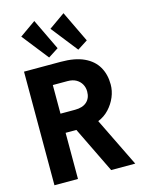

<svg xmlns="http://www.w3.org/2000/svg" viewBox="-128 -942 757 1017"><g transform="rotate(-15 250.0 -434.0)"><path d="M41 0V-623H243Q320 -623 369.5 -600Q419 -577 443 -535.5Q467 -494 467 -439Q467 -404 453 -370.5Q439 -337 413.5 -309.5Q388 -282 353 -268L484 0H352L229 -253H170V0ZM170 -358H250Q292 -358 314.5 -378.5Q337 -399 337 -435Q337 -457 327 -475Q317 -493 298 -504Q279 -515 250 -515H170ZM189 -661 75 -806 163 -868 245 -697ZM349 -661 235 -806 323 -868 405 -697Z"/></g></svg>

Font: Inconsolata ExtraBold
Style: Regular
Weight: 800
Designer: Raph Levien, Cyreal, Brenton Simpson
Foundry: Raph Levien, Cyreal, Google
Version: Version 3.001